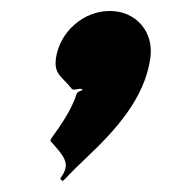

<svg xmlns="http://www.w3.org/2000/svg" viewBox="-20 -186 354 350"><path d="M180 -166C132 -166 89 -128 82 -80C78 -50 93 -47 110 -25C115 -18 129 -30 132 -20C131 -15 133 -35 131 -23C126 -17 121 -24 117 -7C99 38 69 68 72 71C96 98 108 111 94 133C88 141 90 140 94 144C98 142 108 129 138 101C190 52 244 -7 254 -80C261 -128 228 -166 180 -166Z"/></svg>

Font: Hussar Przerywany
Style: Obl
Weight: 400
Foundry: Cannot Into Space Fonts
Version: Version 0.982